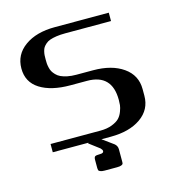

<svg xmlns="http://www.w3.org/2000/svg" viewBox="-108 -681 883 931"><g transform="rotate(-15 333.5 -216.0)"><path d="M521 -583.5V-541.5H291.5Q266.1 -541.5 246.6 -538.6Q227.1 -535.6 213.9 -531Q200.7 -526.4 191.7 -518.3Q182.6 -510.3 177.7 -502.9Q172.9 -495.6 170.2 -484.4Q167.5 -473.1 167 -464.8Q166.5 -456.5 166.5 -443.8Q166.5 -432.1 167 -423.8Q167.5 -415.5 170.2 -403.3Q172.9 -391.1 177.7 -382.3Q182.6 -373.5 191.9 -363.8Q201.2 -354 214.1 -347.9Q227.1 -341.8 246.8 -337.6Q266.6 -333.5 291.5 -333.5H375Q468.8 -333.5 526.1 -293.2Q583.5 -252.9 583.5 -183.1V-149.9Q583.5 -80.6 526.1 -40.3Q468.8 0 375 0H327.6L383.3 40.5Q396.5 51.3 397 67.9V130.4Q397 138.2 395.8 141.6Q394.5 145 387.5 147.9Q380.4 150.9 365.7 150.9H303.2Q288.6 150.9 281.5 147.5Q274.4 144 273.4 140.9Q272.5 137.7 272 130.4V88.4Q272 76.2 277.1 72Q282.2 67.9 303.2 67.9Q320.8 67.9 320.8 57.1Q320.8 50.8 312 42L260.3 2.9L262.2 0H83.5V-41.5H333.5Q367.7 -41.5 392.6 -51.3Q417.5 -61 429.7 -73.7Q441.9 -86.4 449 -105.5Q456.1 -124.5 457.3 -136.5Q458.5 -148.4 458.5 -162.6Q458.5 -291.5 333.5 -291.5H250Q154.3 -291.5 97.9 -327.1Q41.5 -362.8 41.5 -431.2Q41.5 -501 99.1 -542.2Q156.7 -583.5 250 -583.5Z"/></g></svg>

Font: Gputeks
Style: Bold
Weight: 600
Width: 8
Version: Version 0.9